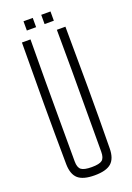

<svg xmlns="http://www.w3.org/2000/svg" viewBox="-170 -965 710 1033"><g transform="rotate(-20 185.0 -449.0)"><path d="M185 5.5Q119 5.5 90.2 -20Q61.5 -45.5 60.5 -103Q58.5 -280 58.8 -451.8Q59 -623.5 60.5 -800H109.5Q108.5 -682 108.2 -566.2Q108 -450.5 108.2 -335Q108.5 -219.5 108.5 -101.5Q108.5 -67 124.8 -54.2Q141 -41.5 185 -41.5Q229 -41.5 244.8 -54.2Q260.5 -67 260.5 -101.5Q260.5 -219.5 261 -335Q261.5 -450.5 261.5 -566.2Q261.5 -682 260.5 -800H309.5Q311 -623.5 311.5 -451.8Q312 -280 309.5 -103Q309 -45.5 280 -20Q251 5.5 185 5.5ZM209 -851.5V-904.5H262V-851.5ZM107.5 -851.5V-904.5H160.5V-851.5Z"/></g></svg>

Font: Big Shoulders Text Thin ExtraLight
Style: Regular
Weight: 250
Version: Version 2.002